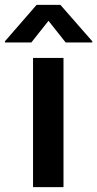

<svg xmlns="http://www.w3.org/2000/svg" viewBox="-76 -768 398 788"><path d="M59.6 -530.3H184.6V0H59.6ZM123 -682.6 52.7 -593.8H-55.7V-598.6L74.2 -748H171.9L302.7 -598.6V-593.8H193.4Z"/></svg>

Font: WEMIX Pretendard SemiBold
Style: Regular
Weight: 600
Designer: Base glyphs from Inter by Rasmus Andersson; Hangeul glyphs from Noto Sans CJK(Source Han Sans) by Jang Soo-young and Kan
Foundry: Kil Hyung-jin
Version: Version 1.000